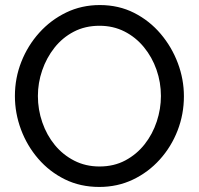

<svg xmlns="http://www.w3.org/2000/svg" viewBox="-20 -735 788 760"><path d="M39 -355Q39 -426 64.5 -490.5Q90 -555 135.5 -605.5Q181 -656 242 -685.5Q303 -715 375 -715Q450 -715 511 -684Q572 -653 616 -601Q660 -549 684 -485Q708 -421 708 -354Q708 -283 683 -218.5Q658 -154 612.5 -103.5Q567 -53 506 -24Q445 5 373 5Q298 5 237 -25Q176 -55 131.5 -106.5Q87 -158 63 -222.5Q39 -287 39 -355ZM374 -76Q431 -76 476 -100Q521 -124 552.5 -164Q584 -204 600.5 -254Q617 -304 617 -355Q617 -409 599.5 -459Q582 -509 549.5 -548.5Q517 -588 472.5 -610.5Q428 -633 374 -633Q317 -633 272 -609.5Q227 -586 195.5 -546Q164 -506 147 -456.5Q130 -407 130 -355Q130 -301 147.5 -250.5Q165 -200 197 -161Q229 -122 274 -99Q319 -76 374 -76Z"/></svg>

Font: YasnoRaleway Medium
Style: Regular
Weight: 500
Designer: Matt McInerney, Pablo Impallari, Rodrigo Fuenzalida
Foundry: Matt McInerney, Pablo Impallari, Rodrigo Fuenzalida
Version: Version 4.026